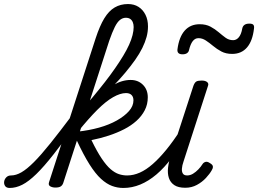

<svg xmlns="http://www.w3.org/2000/svg" viewBox="-192 -914 1278 951"><path d="M-144 17Q-160 17 -166.5 7.5Q-173 -2 -171.5 -14Q-170 -26 -161 -35.5Q-152 -45 -137 -45Q-113 -45 -86 -60.5Q-59 -76 -24 -111Q11 -146 57.5 -204Q104 -262 167 -346Q178 -361 187.5 -356Q197 -351 199 -336.5Q201 -322 190 -306Q124 -214 75 -151.5Q26 -89 -12 -52Q-50 -15 -81.5 1Q-113 17 -144 17ZM82 15Q68 15 57 9Q46 3 51 -12L282 -725Q302 -786 324.5 -823Q347 -860 376 -877Q405 -894 442 -894Q472 -894 494 -880Q516 -866 528.5 -841Q541 -816 541 -783Q541 -757 534 -731Q527 -705 513 -676.5Q499 -648 477.5 -617.5Q456 -587 428 -553.5Q400 -520 365 -484Q330 -448 288.5 -408Q247 -368 198 -323L196 -351Q235 -394 267.5 -433Q300 -472 328 -508Q356 -544 378.5 -576.5Q401 -609 418.5 -638Q436 -667 447.5 -692.5Q459 -718 464.5 -740Q470 -762 470 -780Q470 -794 465.5 -804.5Q461 -815 452.5 -820.5Q444 -826 431 -826Q416 -826 402.5 -815.5Q389 -805 376.5 -780Q364 -755 349 -712L121 -7Q117 4 108.5 9.5Q100 15 82 15ZM419 17Q390 17 363 7Q336 -3 308.5 -28Q281 -53 251.5 -99.5Q222 -146 188 -219H177L192 -262Q249 -268 299 -282Q349 -296 387 -317.5Q425 -339 447 -364Q469 -389 469 -417Q469 -434 459.5 -443.5Q450 -453 432 -453Q404 -453 368 -432.5Q332 -412 289.5 -369.5Q247 -327 196 -264L200 -317Q240 -376 282 -421Q324 -466 368 -492Q412 -518 455 -518Q492 -518 516 -494Q540 -470 540 -432Q540 -397 525 -368Q510 -339 484 -315.5Q458 -292 423 -274Q388 -256 347 -242.5Q306 -229 261 -220Q288 -164 311.5 -129Q335 -94 356 -76Q377 -58 397 -51.5Q417 -45 437 -45Q449 -45 453.5 -35.5Q458 -26 455 -14Q452 -2 443 7.5Q434 17 419 17Z M419 17Q407 17 401 7.5Q395 -2 397.5 -14Q400 -26 410 -35.5Q420 -45 438 -45Q469 -45 500.5 -59Q532 -73 564.5 -101.5Q597 -130 631 -171.5Q665 -213 700 -267Q708 -279 718.5 -278Q729 -277 734.5 -268Q740 -259 734 -248Q697 -183 659.5 -133Q622 -83 583 -50Q544 -17 503 0Q462 17 419 17Z M726 16Q691 16 671.5 3Q652 -10 644.5 -32.5Q637 -55 640.5 -84.5Q644 -114 655 -148L766 -489Q772 -505 780 -510Q788 -515 807 -515Q825 -515 834 -507.5Q843 -500 838 -488L717 -114Q710 -94 709 -78.5Q708 -63 714 -54Q720 -45 735 -45Q750 -45 764 -53.5Q778 -62 790.5 -75Q803 -88 811 -101Q816 -109 825.5 -112Q835 -115 848 -106Q862 -98 862.5 -89Q863 -80 857 -71Q847 -53 828 -32.5Q809 -12 783 2Q757 16 726 16Z M712 -645Q684 -645 687 -670Q695 -731 723 -762.5Q751 -794 797 -794Q828 -794 850.5 -782Q873 -770 891 -754.5Q909 -739 925.5 -727Q942 -715 963 -715Q979 -715 991 -729.5Q1003 -744 1008 -773Q1013 -797 1043 -797Q1058 -797 1063 -791Q1068 -785 1066 -772Q1059 -711 1031.5 -679Q1004 -647 958 -647Q927 -647 904.5 -659Q882 -671 863.5 -686.5Q845 -702 827.5 -713.5Q810 -725 791 -725Q774 -725 762.5 -710Q751 -695 744 -665Q742 -656 734 -650.5Q726 -645 712 -645Z"/></svg>

Font: Playwrite DK Loopet Light
Style: Regular
Weight: 300
Version: Version 1.003